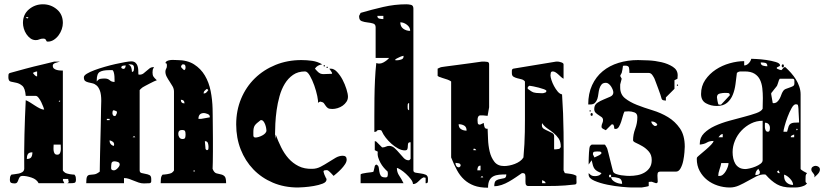

<svg xmlns="http://www.w3.org/2000/svg" viewBox="-20 -847 3842 895"><path d="M273 -740Q273 -726 268 -711Q263 -696 253.5 -683Q244 -670 231 -661.5Q218 -653 203 -653Q198 -653 197 -655Q196 -657 194.5 -660Q193 -663 190.5 -665Q188 -667 181 -667Q171 -667 163.5 -663.5Q156 -660 147 -660Q133 -660 122 -668Q111 -676 103 -688Q95 -700 91 -714Q87 -728 87 -740Q87 -780 115 -803.5Q143 -827 180 -827Q217 -827 245 -803.5Q273 -780 273 -740ZM100 -767 107 -760 113 -767ZM273 -53Q273 -51 278.5 -46Q284 -41 287 -40Q289 -39 294.5 -37.5Q300 -36 306.5 -35Q313 -34 318.5 -33.5Q324 -33 327 -33Q332 -27 333 -22Q334 -17 334 -10Q334 3 328 5Q322 7 310 7H293Q302 4 300 -1.5Q298 -7 298 -13H274L273 -7L280 7H160Q151 -11 127.5 -19Q104 -27 86 -27Q76 -27 72 -21.5Q68 -16 66 -9.5Q64 -3 60.5 2.5Q57 8 48 8Q37 8 31.5 5Q26 2 26 -10Q26 -17 27 -22Q28 -27 33 -33Q39 -34 48.5 -35Q58 -36 67.5 -38Q77 -40 84.5 -45Q92 -50 93 -60Q92 -139 94 -220Q96 -301 100 -380Q110 -376 121 -369Q132 -362 143.5 -354.5Q155 -347 166 -341.5Q177 -336 186 -336Q186 -338 182 -348.5Q178 -359 172.5 -370.5Q167 -382 160 -391Q153 -400 147 -400H100Q97 -436 84 -447Q71 -458 56.5 -461Q42 -464 30.5 -466.5Q19 -469 19 -487Q19 -491 19.5 -498Q20 -505 27 -507L100 -527Q114 -531 136.5 -536.5Q159 -542 180.5 -547Q202 -552 217.5 -556Q233 -560 233 -560H260Q253 -558 239.5 -554Q226 -550 226 -541Q226 -532 231.5 -527.5Q237 -523 244.5 -521Q252 -519 260 -518.5Q268 -518 273 -518ZM153 -514Q149 -514 147 -513Q145 -513 140 -510.5Q135 -508 133 -507Q136 -503 141.5 -497Q147 -491 153 -491ZM260 -380 253 -373H260ZM230 -173Q230 -168 229.5 -160Q229 -152 230 -144.5Q231 -137 234.5 -131.5Q238 -126 247 -126Q255 -126 258.5 -131.5Q262 -137 263 -144.5Q264 -152 263.5 -160Q263 -168 263 -173ZM131 -137Q115 -137 110 -128.5Q105 -120 105 -106Q120 -106 125.5 -114Q131 -122 131 -137Z M729 7Q729 -1 730 -13.5Q731 -26 738 -33Q741 -33 746.5 -33.5Q752 -34 758.5 -35Q765 -36 770.5 -37.5Q776 -39 778 -40Q781 -41 786 -46Q791 -51 791 -53V-420Q791 -433 784.5 -444.5Q778 -456 770.5 -467Q763 -478 757 -489.5Q751 -501 751 -513Q751 -521 754.5 -526.5Q758 -532 758 -540Q758 -544 757.5 -548Q757 -552 751 -553Q753 -560 759.5 -563Q766 -566 774 -567Q782 -568 790.5 -567.5Q799 -567 805 -567Q853 -567 884.5 -547Q916 -527 935 -495Q954 -463 962 -422.5Q970 -382 971 -340Q971 -330 971.5 -308Q972 -286 972 -258.5Q972 -231 972.5 -200Q973 -169 972.5 -141.5Q972 -114 972 -92Q972 -70 971 -60Q978 -42 989 -39Q1000 -36 1010 -34Q1020 -32 1027 -25Q1034 -18 1034 7ZM382 7Q382 -17 386 -24Q390 -31 398 -32Q406 -33 418 -34Q430 -35 445 -47Q445 -58 445.5 -81Q446 -104 446.5 -132.5Q447 -161 448 -193Q449 -225 449.5 -254Q450 -283 450.5 -306Q451 -329 451 -340L452 -377Q452 -407 446 -423.5Q440 -440 431 -448Q422 -456 411.5 -458.5Q401 -461 392 -463Q383 -465 377 -469.5Q371 -474 371 -487Q371 -495 385 -503.5Q399 -512 420.5 -520Q442 -528 468 -535.5Q494 -543 518.5 -548.5Q543 -554 563 -557.5Q583 -561 592 -561Q604 -561 611 -555Q618 -549 621 -540Q624 -531 624.5 -520.5Q625 -510 625 -500Q627 -499 631 -499Q641 -499 648.5 -504.5Q656 -510 663 -516.5Q670 -523 677.5 -528.5Q685 -534 695 -534Q697 -534 698 -533Q693 -527 692 -521.5Q691 -516 691 -509Q691 -497 695 -490.5Q699 -484 711 -473Q707 -472 697.5 -467.5Q688 -463 677.5 -457.5Q667 -452 657.5 -447Q648 -442 645 -440Q642 -438 636.5 -433Q631 -428 631 -427V-53Q631 -43 639.5 -40.5Q648 -38 658 -36.5Q668 -35 676.5 -31Q685 -27 685 -13Q685 -9 685 -2Q685 5 678 7L651 8Q638 8 626.5 4Q615 0 604 -4.5Q593 -9 582 -13Q571 -17 558 -17V7ZM578 -547Q589 -542 592 -531.5Q595 -521 595 -512Q602 -512 603.5 -519Q605 -526 605 -530Q605 -547 588 -547ZM831 -547Q826 -544 825 -540Q824 -539 824 -537Q824 -534 825 -533Q826 -532 831 -526.5Q836 -521 838 -520Q843 -522 844 -525.5Q845 -529 845 -533Q845 -538 843 -542.5Q841 -547 835 -547ZM566 -542Q562 -542 554.5 -541Q547 -540 545 -533Q546 -528 551 -527Q552 -526 555 -526Q561 -526 563.5 -531.5Q566 -537 566 -542ZM431 -467Q439 -478 448 -479.5Q457 -481 468 -481Q483 -481 491.5 -473Q500 -465 514 -465Q514 -467 514 -474.5Q514 -482 513.5 -490.5Q513 -499 511 -507.5Q509 -516 505 -520H488Q460 -520 445.5 -512Q431 -504 431 -473ZM945 -433Q939 -429 934 -424Q929 -419 929 -411Q937 -411 942 -416Q947 -421 951 -427ZM840 -365Q840 -382 823 -382Q823 -365 840 -365ZM525 -327Q523 -328 518 -330.5Q513 -333 511 -333Q506 -333 505 -328Q504 -323 504 -320Q504 -315 506.5 -310.5Q509 -306 515 -306Q518 -306 518 -307Q519 -307 521.5 -312.5Q524 -318 525 -320ZM958 -303Q958 -312 947 -316Q936 -320 931 -320Q905 -320 905 -293H918L958 -300ZM491 -293H478V-287H491ZM845 -220Q845 -231 842.5 -236Q840 -241 828 -241Q811 -241 811 -223Q811 -214 816 -206.5Q821 -199 831 -199Q841 -199 843 -205Q845 -211 845 -220ZM605 -213 598 -207H611ZM491 -190Q491 -181 497 -174.5Q503 -168 511 -167Q512 -169 512 -173Q512 -182 505.5 -186.5Q499 -191 491 -193ZM952 -163Q952 -172 949 -180.5Q946 -189 935 -189Q935 -187 935.5 -182Q936 -177 936.5 -171Q937 -165 937.5 -160Q938 -155 938 -153Q938 -152 940.5 -149.5Q943 -147 945 -147Q951 -148 951.5 -153.5Q952 -159 952 -163ZM538 -80Q538 -89 529 -92Q520 -95 514 -95Q501 -95 499.5 -85Q498 -75 498 -63Q498 -53 511 -53Q519 -53 528.5 -63Q538 -73 538 -80ZM885 -47Q888 -47 888 -50Q888 -53 885 -53Q882 -54 882 -50Q882 -46 885 -47Z M1522 -527Q1537 -527 1551.5 -511.5Q1566 -496 1577 -475Q1588 -454 1595 -431.5Q1602 -409 1602 -396Q1602 -383 1595 -372.5Q1588 -362 1577.5 -354.5Q1567 -347 1554 -343Q1541 -339 1529 -339Q1514 -339 1508 -343.5Q1502 -348 1498 -354Q1494 -360 1490 -365.5Q1486 -371 1475 -373Q1473 -374 1468 -371.5Q1463 -369 1462 -367Q1464 -375 1459 -399Q1454 -423 1445 -448.5Q1436 -474 1424.5 -494Q1413 -514 1402 -514Q1369 -514 1346 -498Q1323 -482 1307.5 -456.5Q1292 -431 1283 -398.5Q1274 -366 1269.5 -333.5Q1265 -301 1263.5 -271Q1262 -241 1262 -220Q1262 -218 1263 -210Q1264 -202 1265 -200V-220Q1276 -190 1290.5 -160.5Q1305 -131 1325 -108.5Q1345 -86 1372 -72.5Q1399 -59 1435 -60Q1456 -60 1475 -70Q1494 -80 1511 -91Q1528 -102 1544.5 -111.5Q1561 -121 1578 -121Q1596 -121 1596 -103Q1596 -93 1588.5 -81.5Q1581 -70 1570.5 -59Q1560 -48 1550 -39.5Q1540 -31 1535 -27Q1534 -28 1530.5 -32Q1527 -36 1522.5 -40.5Q1518 -45 1514 -48.5Q1510 -52 1508 -53L1502 -54Q1499 -54 1493.5 -53Q1488 -52 1488 -47Q1488 -46 1490.5 -38Q1493 -30 1495 -27Q1495 -26 1498 -20Q1501 -14 1502 -13V-10Q1502 2 1484 9Q1466 16 1442.5 20Q1419 24 1397.5 25.5Q1376 27 1369 27Q1305 27 1252 4.5Q1199 -18 1161 -57.5Q1123 -97 1102 -150.5Q1081 -204 1081 -267Q1081 -332 1104 -387Q1127 -442 1168 -482Q1209 -522 1264.5 -544.5Q1320 -567 1385 -567Q1410 -567 1435 -563.5Q1460 -560 1482 -547Q1459 -544 1448 -527Q1459 -514 1466 -508.5Q1473 -503 1481 -502Q1489 -501 1499.5 -502Q1510 -503 1527 -503Q1528 -504 1528 -505V-507Q1527 -509 1522 -517Q1517 -525 1515 -527ZM1495 -540Q1494 -537 1491.5 -537Q1489 -537 1488 -540Q1488 -543 1492 -543Q1496 -543 1495 -540ZM1508 -533Q1508 -530 1505 -530Q1502 -530 1502 -533Q1501 -536 1505 -536Q1509 -536 1508 -533ZM1195 -287Q1173 -271 1167 -261Q1161 -251 1161 -232Q1161 -226 1161 -216Q1161 -206 1171 -206Q1177 -206 1185.5 -208.5Q1194 -211 1202.5 -215.5Q1211 -220 1216.5 -226Q1222 -232 1222 -239Q1222 -243 1220.5 -251Q1219 -259 1216 -267Q1213 -275 1208.5 -281Q1204 -287 1198 -287Z M1907 -53Q1907 -44 1917.5 -42Q1928 -40 1941 -38.5Q1954 -37 1964.5 -32.5Q1975 -28 1975 -13Q1975 -8 1974.5 0Q1974 8 1964 7V-18Q1963 -19 1960 -19Q1955 -21 1954 -20Q1947 -17 1941.5 -12Q1936 -7 1930.5 -1.5Q1925 4 1919 7.5Q1913 11 1905 11Q1905 1 1895 -12Q1885 -25 1872.5 -36.5Q1860 -48 1847.5 -56Q1835 -64 1830 -64Q1830 -44 1841 -28Q1852 -12 1861 7H1661V-33Q1661 -36 1669.5 -38Q1678 -40 1689 -41.5Q1700 -43 1709.5 -44Q1719 -45 1721 -47Q1721 -47 1722 -51Q1723 -55 1724 -59.5Q1725 -64 1726 -68Q1727 -72 1727 -73Q1729 -78 1734 -80Q1744 -76 1745.5 -66Q1747 -56 1748.5 -46Q1750 -36 1755 -28Q1760 -20 1777 -20Q1785 -20 1786.5 -25.5Q1788 -31 1788 -37Q1788 -44 1787 -47Q1778 -55 1769 -65.5Q1760 -76 1753.5 -88Q1747 -100 1743 -113Q1739 -126 1741 -140L1727 -147V-189Q1730 -189 1734 -187L1761 -160H1764Q1772 -160 1779 -163.5Q1786 -167 1794 -167Q1808 -167 1819.5 -156.5Q1831 -146 1841.5 -133.5Q1852 -121 1862 -110.5Q1872 -100 1884 -100H1887Q1889 -101 1891.5 -103.5Q1894 -106 1894 -107V-184Q1884 -184 1882.5 -178Q1881 -172 1881 -165Q1881 -158 1879 -152Q1877 -146 1867 -146Q1852 -146 1835.5 -155Q1819 -164 1804 -177.5Q1789 -191 1777.5 -206Q1766 -221 1761 -233Q1759 -239 1755.5 -240Q1752 -241 1747 -241Q1739 -241 1736.5 -236.5Q1734 -232 1725 -232Q1725 -265 1725 -305.5Q1725 -346 1725.5 -389Q1726 -432 1728 -474.5Q1730 -517 1734 -553Q1751 -547 1767.5 -556Q1784 -565 1794 -577H1731V-720Q1731 -734 1719 -737.5Q1707 -741 1692.5 -742.5Q1678 -744 1666 -748.5Q1654 -753 1654 -770V-773L1661 -787Q1712 -802 1766 -814.5Q1820 -827 1874 -827Q1884 -827 1895.5 -824.5Q1907 -822 1907 -807ZM1767 -773H1739Q1739 -762 1749 -760Q1759 -758 1767 -758ZM1892 -703Q1892 -720 1877 -731.5Q1862 -743 1846 -743Q1846 -723 1860 -713Q1874 -703 1892 -703ZM1861 -587Q1851 -585 1843 -581Q1836 -578 1829.5 -574.5Q1823 -571 1821 -567Q1824 -566 1831 -566Q1839 -566 1850 -569.5Q1861 -573 1861 -583ZM1887 -367Q1881 -365 1880.5 -359.5Q1880 -354 1880 -350Q1880 -346 1880.5 -340.5Q1881 -335 1887 -333Z M2667 -10Q2667 -7 2667.5 2.5Q2668 12 2660 13Q2634 16 2614 17.5Q2594 19 2575.5 19.5Q2557 20 2538.5 20Q2520 20 2497 20H2440Q2431 18 2430 8.5Q2429 -1 2429.5 -12Q2430 -23 2428.5 -31.5Q2427 -40 2417 -40H2413Q2400 -31 2384.5 -20.5Q2369 -10 2352.5 -0.5Q2336 9 2318.5 15Q2301 21 2284 21Q2284 0 2292.5 -5.5Q2301 -11 2311.5 -12.5Q2322 -14 2331 -16.5Q2340 -19 2340 -33V-34Q2322 -34 2306.5 -32.5Q2291 -31 2279.5 -25Q2268 -19 2261.5 -6.5Q2255 6 2255 28Q2216 28 2189.5 18Q2163 8 2143.5 -10Q2124 -28 2110 -54Q2096 -80 2083 -113V-467Q2081 -469 2079 -470L2073 -473Q2072 -474 2066 -476Q2060 -478 2053.5 -480Q2047 -482 2041 -484Q2035 -486 2033 -487Q2031 -487 2029 -488Q2027 -489 2025 -490Q2022 -491 2020 -493V-527L2033 -533Q2034 -534 2056.5 -537Q2079 -540 2110 -544Q2141 -548 2173.5 -552.5Q2206 -557 2227 -560H2238Q2244 -560 2252 -558.5Q2260 -557 2260 -547V-347L2253 -307Q2230 -310 2218 -309Q2206 -308 2206 -287Q2206 -281 2207 -273.5Q2208 -266 2217 -266Q2219 -266 2220 -267Q2221 -267 2226.5 -270Q2232 -273 2233 -273L2235 -274Q2235 -268 2238 -256.5Q2241 -245 2253 -247Q2254 -228 2255 -198.5Q2256 -169 2262.5 -141Q2269 -113 2284.5 -93Q2300 -73 2330 -73Q2341 -73 2354 -75.5Q2367 -78 2380 -83Q2393 -88 2403.5 -95.5Q2414 -103 2420 -113Q2423 -146 2424.5 -175Q2426 -204 2426.5 -232Q2427 -260 2427 -288.5Q2427 -317 2427 -350V-467Q2421 -475 2410.5 -477.5Q2400 -480 2390.5 -482.5Q2381 -485 2373.5 -489.5Q2366 -494 2366 -506Q2366 -509 2366 -517Q2366 -525 2373 -527L2573 -560H2580Q2585 -560 2596 -556.5Q2607 -553 2607 -547V-480Q2601 -483 2595 -488.5Q2589 -494 2582.5 -500Q2576 -506 2569.5 -510Q2563 -514 2557 -514Q2549 -514 2547.5 -507.5Q2546 -501 2546 -496Q2546 -488 2550.5 -474Q2555 -460 2562.5 -446Q2570 -432 2579.5 -420.5Q2589 -409 2600 -407Q2606 -319 2607 -230Q2608 -141 2607 -53L2613 -40Q2621 -39 2639 -36.5Q2657 -34 2667 -27ZM2440 -433Q2458 -419 2468 -416Q2478 -413 2495 -413Q2498 -413 2503 -412.5Q2508 -412 2513.5 -413Q2519 -414 2523 -416Q2527 -418 2527 -423Q2527 -427 2516 -431Q2505 -435 2491.5 -438.5Q2478 -442 2465.5 -444.5Q2453 -447 2450 -447H2447Q2441 -443 2440 -440ZM2572 -151Q2582 -153 2587 -153Q2588 -154 2590.5 -156.5Q2593 -159 2593 -160Q2594 -160 2594 -163Q2594 -187 2584 -201.5Q2574 -216 2560.5 -227Q2547 -238 2532 -248Q2517 -258 2507 -273Q2506 -270 2506 -263Q2506 -252 2515 -246.5Q2524 -241 2534.5 -236.5Q2545 -232 2554 -227Q2563 -222 2563 -213V-151ZM2118 -268Q2118 -252 2129 -245Q2140 -238 2155 -238Q2155 -255 2144 -261.5Q2133 -268 2118 -268ZM2200 -147Q2199 -151 2193 -153Q2193 -154 2190 -154Q2188 -154 2187 -153V-147ZM2127 -77Q2127 -84 2117.5 -86Q2108 -88 2103 -88Q2103 -80 2107 -73.5Q2111 -67 2120 -67Q2121 -67 2123.5 -69.5Q2126 -72 2127 -73ZM2220 -75Q2211 -75 2208 -68Q2205 -61 2205 -53H2220ZM2233 -20 2227 -27 2220 -20ZM2523 7Q2523 1 2517 -2.5Q2511 -6 2507 -7V7Z M2871 -439Q2871 -407 2893.5 -389Q2916 -371 2949 -358Q2982 -345 3021.5 -333Q3061 -321 3094 -301Q3127 -281 3149.5 -248.5Q3172 -216 3172 -163Q3172 -156 3170.5 -137Q3169 -118 3165 -98Q3161 -78 3152.5 -62.5Q3144 -47 3131 -47H3058Q3047 -47 3045.5 -38.5Q3044 -30 3045 -20Q3046 -10 3046 -1.5Q3046 7 3038 7Q3036 7 3027.5 3.5Q3019 0 3018 0L3004 1V20Q3004 21 2991.5 23.5Q2979 26 2971 27H2925Q2912 27 2879 24Q2846 21 2811.5 14Q2777 7 2750.5 -4.5Q2724 -16 2724 -33V-40Q2733 -31 2738.5 -28.5Q2744 -26 2754 -26Q2763 -26 2771 -29Q2779 -32 2784 -40Q2771 -45 2763.5 -49.5Q2756 -54 2751.5 -60Q2747 -66 2744 -75.5Q2741 -85 2738 -100L2724 -80V-97Q2724 -103 2724.5 -114Q2725 -125 2725.5 -136Q2726 -147 2727.5 -156Q2729 -165 2731 -167L2738 -173H2798Q2800 -173 2802 -170Q2804 -167 2806 -163Q2809 -159 2811 -153Q2813 -147 2816.5 -132Q2820 -117 2824.5 -100Q2829 -83 2832.5 -68Q2836 -53 2838 -47Q2841 -40 2852 -36Q2863 -32 2876 -30Q2889 -28 2900 -27.5Q2911 -27 2914 -27Q2933 -27 2951.5 -30.5Q2970 -34 2985 -43Q3000 -52 3009 -66Q3018 -80 3018 -101Q3018 -125 3004.5 -140.5Q2991 -156 2974.5 -165.5Q2958 -175 2944.5 -181Q2931 -187 2931 -193Q2931 -220 2941 -246.5Q2951 -273 2951 -301Q2951 -318 2937.5 -323Q2924 -328 2911 -328L2891 -327Q2887 -320 2883.5 -306.5Q2880 -293 2875.5 -279.5Q2871 -266 2865 -256Q2859 -246 2850 -246Q2845 -246 2844 -247Q2843 -248 2843 -250.5Q2843 -253 2842.5 -257Q2842 -261 2838 -267H2831L2804 -240Q2800 -242 2792 -246Q2784 -250 2784 -256Q2784 -265 2787.5 -272Q2791 -279 2791 -287Q2791 -296 2784.5 -301Q2778 -306 2770.5 -310.5Q2763 -315 2756.5 -321.5Q2750 -328 2750 -339Q2750 -358 2764 -367.5Q2778 -377 2794.5 -383.5Q2811 -390 2825 -396.5Q2839 -403 2839 -416Q2839 -422 2836 -429.5Q2833 -437 2828.5 -444Q2824 -451 2817.5 -456Q2811 -461 2805 -461Q2791 -461 2784.5 -453.5Q2778 -446 2774.5 -435Q2771 -424 2769.5 -410.5Q2768 -397 2764.5 -386Q2761 -375 2753.5 -367.5Q2746 -360 2731 -360H2722Q2722 -411 2740 -450Q2758 -489 2789.5 -515Q2821 -541 2863.5 -554Q2906 -567 2954 -567Q2972 -567 3003 -565.5Q3034 -564 3064 -557Q3094 -550 3116.5 -535.5Q3139 -521 3139 -496L3138 -480L3124 -473V-433L3084 -393V-378Q3080 -378 3073 -379.5Q3066 -381 3064 -387Q3063 -392 3058.5 -405.5Q3054 -419 3048.5 -433.5Q3043 -448 3038 -461.5Q3033 -475 3031 -480Q3028 -487 3021 -497Q3014 -507 3004 -507H2914Q2914 -522 2912 -531.5Q2910 -541 2894 -541Q2887 -541 2884 -540Q2884 -536 2881.5 -523Q2879 -510 2878 -507Q2877 -506 2874 -500Q2871 -494 2871 -493Q2871 -492 2874.5 -486.5Q2878 -481 2878 -480Q2878 -478 2874.5 -466.5Q2871 -455 2871 -453ZM3138 -447Q3135 -446 3135 -450Q3135 -454 3138 -453Q3141 -453 3141 -450Q3141 -447 3138 -447ZM2731 -327Q2728 -326 2728 -330Q2728 -334 2731 -333Q2734 -333 2734 -330Q2734 -327 2731 -327ZM2738 -307Q2733 -307 2733 -313.5Q2733 -320 2738 -320Q2743 -320 2743 -313.5Q2743 -307 2738 -307ZM3038 -260Q3042 -261 3044 -267Q3035 -281 3016 -281Q3016 -274 3021 -268.5Q3026 -263 3031 -260ZM2751 -113Q2754 -115 2767 -120.5Q2780 -126 2784 -133Q2783 -140 2775.5 -140.5Q2768 -141 2764 -141Q2759 -141 2751.5 -140Q2744 -139 2744 -130V-127ZM2824 -20Q2829 -20 2829 -26.5Q2829 -33 2824 -33Q2819 -33 2819 -26.5Q2819 -20 2824 -20ZM2880 10Q2880 -12 2864 -17Q2848 -22 2829 -22Q2829 -14 2834.5 -8Q2840 -2 2848 2Q2856 6 2864.5 8Q2873 10 2880 10Z M3712 -60Q3712 -58 3716 -55Q3720 -52 3725 -49Q3730 -46 3735 -43.5Q3740 -41 3742 -40Q3736 -34 3735.5 -27.5Q3735 -21 3735 -13Q3735 -9 3735 -2Q3735 5 3742 7Q3737 15 3727.5 19Q3718 23 3707.5 25Q3697 27 3686 27Q3675 27 3667 27Q3628 27 3601.5 12Q3575 -3 3549 -33Q3546 -34 3542 -34Q3524 -34 3505 -24.5Q3486 -15 3466 -3.5Q3446 8 3425 17.5Q3404 27 3382 27Q3353 27 3325.5 18Q3298 9 3276.5 -8Q3255 -25 3241.5 -50Q3228 -75 3228 -107Q3228 -111 3229 -113Q3231 -116 3243.5 -126.5Q3256 -137 3270 -149Q3284 -161 3295 -172.5Q3306 -184 3306 -190Q3287 -190 3275 -182.5Q3263 -175 3242 -173V-177Q3242 -206 3262 -226Q3282 -246 3312.5 -260Q3343 -274 3379.5 -284Q3416 -294 3448.5 -302.5Q3481 -311 3505 -319.5Q3529 -328 3535 -340L3536 -390Q3536 -413 3533.5 -435.5Q3531 -458 3522.5 -475.5Q3514 -493 3497 -503.5Q3480 -514 3452 -514Q3444 -514 3433 -514Q3422 -514 3415 -507Q3412 -482 3408.5 -455Q3405 -428 3396 -405.5Q3387 -383 3369.5 -368Q3352 -353 3321 -353Q3294 -353 3271 -365.5Q3248 -378 3248 -409Q3248 -446 3267.5 -474.5Q3287 -503 3316.5 -522.5Q3346 -542 3381.5 -552Q3417 -562 3449 -562V-542Q3460 -542 3469.5 -551.5Q3479 -561 3482 -573Q3484 -573 3505.5 -572Q3527 -571 3551.5 -567.5Q3576 -564 3596 -558Q3616 -552 3616 -543Q3616 -541 3615 -540Q3615 -539 3609 -536.5Q3603 -534 3602 -533Q3601 -533 3601 -530Q3601 -527 3602 -527Q3605 -525 3612.5 -522.5Q3620 -520 3622 -520Q3623 -520 3628.5 -526.5Q3634 -533 3635 -533Q3636 -534 3639 -534Q3641 -534 3642 -533Q3655 -521 3667.5 -507Q3680 -493 3690 -477Q3700 -461 3706 -443Q3712 -425 3712 -407ZM3557 -538Q3557 -552 3547 -554Q3537 -556 3526 -556Q3526 -544 3537 -541Q3548 -538 3557 -538ZM3629 -533Q3624 -533 3624 -540Q3624 -547 3629 -547Q3634 -547 3634 -540Q3634 -533 3629 -533ZM3582 -367Q3583 -366 3585 -366Q3596 -366 3603 -372.5Q3610 -379 3614.5 -387.5Q3619 -396 3622 -405Q3625 -414 3629 -420Q3634 -429 3643 -432.5Q3652 -436 3661 -439Q3670 -442 3676.5 -445.5Q3683 -449 3683 -458Q3683 -460 3683 -470Q3683 -480 3675 -480H3615Q3613 -478 3612 -475Q3611 -473 3610 -471Q3609 -469 3609 -467Q3608 -465 3605.5 -456.5Q3603 -448 3602 -447Q3601 -445 3597 -440.5Q3593 -436 3588.5 -430Q3584 -424 3580 -419Q3576 -414 3575 -413V-407ZM3382 -403Q3382 -413 3373.5 -413.5Q3365 -414 3359 -414Q3349 -414 3335.5 -411Q3322 -408 3322 -393Q3322 -389 3324.5 -376.5Q3327 -364 3329 -360Q3331 -359 3335 -359H3340Q3341 -359 3342 -360Q3342 -360 3348.5 -367Q3355 -374 3362.5 -382Q3370 -390 3376 -396.5Q3382 -403 3382 -403ZM3649 -233Q3653 -249 3656 -257.5Q3659 -266 3665 -270Q3671 -274 3680 -275Q3689 -276 3705 -276Q3705 -280 3704.5 -289Q3704 -298 3703.5 -308Q3703 -318 3702.5 -327Q3702 -336 3702 -340Q3701 -353 3699.5 -357Q3698 -361 3690 -361Q3680 -361 3670 -343Q3660 -325 3651.5 -302.5Q3643 -280 3637.5 -259.5Q3632 -239 3632 -233ZM3535 -284Q3506 -284 3481 -271.5Q3456 -259 3436.5 -238.5Q3417 -218 3406 -191.5Q3395 -165 3395 -138Q3395 -123 3398 -109Q3401 -95 3407.5 -84Q3414 -73 3425.5 -66Q3437 -59 3455 -59Q3461 -59 3474.5 -62Q3488 -65 3501.5 -70.5Q3515 -76 3525 -83.5Q3535 -91 3535 -100ZM3569 -251Q3569 -261 3563 -268Q3557 -275 3546 -275Q3546 -275 3545.5 -268Q3545 -261 3545.5 -253.5Q3546 -246 3549 -239.5Q3552 -233 3559 -233Q3566 -233 3567.5 -239Q3569 -245 3569 -251ZM3695 -240Q3698 -241 3698 -243.5Q3698 -246 3695 -247Q3692 -247 3692 -243Q3692 -239 3695 -240ZM3349 -222Q3342 -222 3336.5 -216Q3331 -210 3329 -207H3349ZM3682 -220Q3678 -219 3672 -216Q3666 -213 3666 -207H3682ZM3342 -87Q3340 -74 3334 -57Q3328 -40 3328 -27H3335Q3343 -27 3350.5 -33.5Q3358 -40 3363.5 -49.5Q3369 -59 3372.5 -69Q3376 -79 3376 -87ZM3802 -57Q3802 -46 3792 -35.5Q3782 -25 3775 -20Q3778 -26 3776.5 -30Q3775 -34 3771.5 -38.5Q3768 -43 3765 -47Q3762 -51 3762 -57Q3762 -65 3768.5 -69.5Q3775 -74 3782 -74Q3789 -74 3795.5 -69.5Q3802 -65 3802 -57ZM3522 -47 3515 -60Q3501 -49 3501 -31Q3507 -31 3514.5 -33Q3522 -35 3522 -43ZM3609 -53 3602 -47Q3604 -42 3609 -40H3615ZM3635 -27Q3635 -7 3647 4Q3659 15 3677 15Q3677 1 3663 -14Q3649 -29 3635 -33Z"/></svg>

Font: Genkaimincho
Style: Regular
Weight: 800
Designer: Dr. Ken Lunde (project architect, glyph set definition & overall production); Masataka HATTORI \u670D \u90E8 \u6B63 \u8C
Foundry: Adobe Systems Incorporated
Version: Version 1.00